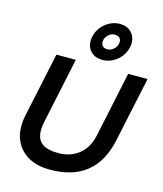

<svg xmlns="http://www.w3.org/2000/svg" viewBox="-142 -1095 1034 1215"><g transform="rotate(15 375.0 -488.0)"><path d="M339 -839Q339 -853 342 -866Q353 -919 396 -955Q439 -991 493 -991Q538 -991 566 -963Q594 -935 594 -893Q594 -880 591 -866Q580 -813 537.5 -777.5Q495 -742 440 -742Q395 -742 367 -769.5Q339 -797 339 -839ZM519 -880Q519 -897 508.5 -907Q498 -917 477 -917Q453 -917 433.5 -897.5Q414 -878 414 -853Q414 -836 424.5 -825.5Q435 -815 455 -815Q480 -815 499.5 -835Q519 -855 519 -880ZM55 -205Q55 -240 62 -272L153 -699H280L189 -270Q182 -239 182 -212Q182 -154 217 -127Q252 -100 325 -100Q403 -100 458.5 -143.5Q514 -187 532 -270L623 -699H750L659 -272Q598 15 300 15Q223 15 168 -13Q113 -41 84 -91Q55 -141 55 -205Z"/></g></svg>

Font: Prompt Medium
Style: Italic
Weight: 500
Italic angle: -12°
Designer: Katatrad Team
Foundry: CadsonDemak
Version: Version 1.001